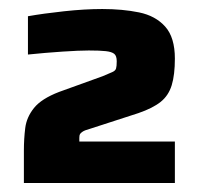

<svg xmlns="http://www.w3.org/2000/svg" viewBox="-20 -826 445 426"><path d="M33 -420V-492Q33 -518 36 -542Q39 -566 55.5 -586.5Q72 -607 111 -622L208 -657Q222 -663 229 -666Q236 -669 237.5 -674Q239 -679 239 -690Q239 -702 233.5 -706.5Q228 -711 215 -712.5Q202 -714 177 -714Q156 -714 118.5 -711.5Q81 -709 42 -705V-790Q76 -796 122 -801Q168 -806 207 -806Q252 -806 288.5 -798.5Q325 -791 346.5 -767Q368 -743 368 -696Q368 -660 361 -637Q354 -614 336.5 -600Q319 -586 287 -575L179 -540Q168 -537 163.5 -534Q159 -531 157.5 -528.5Q156 -526 156 -520V-512H368V-420Z"/></svg>

Font: Saira Expanded ExtraBold
Style: Regular
Weight: 800
Width: 7
Designer: Hector Gatti with collaboration of the Omnibus-Type team
Foundry: Omnibus-Type
Version: Version 1.101